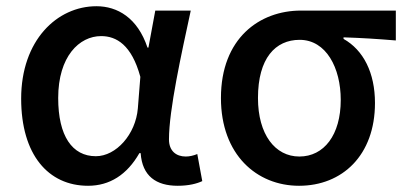

<svg xmlns="http://www.w3.org/2000/svg" viewBox="-20 -584 1306 617"><path d="M263 13C332 13 388 -22 428 -92H432C437 -18 482 13 551 13C587 13 613 6 630 -2L614 -89C602 -84 589 -81 577 -81C546 -81 523 -99 523 -136C523 -231 563 -411 593 -550H479L457 -431H454C422 -527 357 -564 290 -564C163 -564 48 -454 48 -267C48 -87 135 13 263 13ZM288 -82C212 -82 167 -147 167 -269C167 -403 235 -468 305 -468C354 -468 403 -440 431 -337L423 -236C416 -152 353 -82 288 -82Z M941 13C1080 13 1185 -85 1185 -253C1185 -350 1148 -423 1084 -459V-464C1144 -462 1191 -459 1252 -454V-550H947C814 -550 690 -461 690 -269C690 -87 805 13 941 13ZM942 -81C864 -81 809 -152 809 -269C809 -397 865 -456 943 -456C1028 -456 1075 -366 1075 -263C1075 -150 1021 -81 942 -81Z"/></svg>

Font: Genne Gothic Medium
Style: Regular
Weight: 500
Designer: Ryoko NISHIZUKA (kana & ideographs); Paul D. Hunt (Latin, Greek & Cyrillic); Wenlong ZHANG (bopomofo); Sandoll Communica
Foundry: Adobe Systems Incorporated
Version: Version 1.004;PS 1.004;hotconv 16.6.51;makeotf.lib2.5.65220